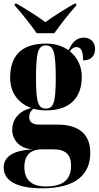

<svg xmlns="http://www.w3.org/2000/svg" viewBox="-32 -786 535 1040"><path d="M167 -606H262C294 -651 346 -718 381 -756V-766H371C331 -743 261 -701 214 -666C167 -701 98 -743 58 -766H48V-756C83 -718 135 -651 167 -606ZM196 234C377 234 457 161 457 41C457 -55 399 -111 280 -111H180C144 -111 126 -125 126 -153C126 -170 134 -186 149 -197C171 -191 194 -188 218 -188C352 -188 411 -262 411 -370C411 -427 387 -476 346 -508C359 -525 369 -531 382 -531C407 -531 418 -509 418 -459C467 -459 483 -489 483 -522C483 -554 461 -582 423 -582C375 -582 356 -547 339 -514C307 -537 265 -550 218 -550C83 -550 23 -483 23 -365C23 -279 72 -224 138 -201C67 -185 34 -134 34 -84C34 -31 71 19 146 23C42 28 -12 61 -12 122C-12 195 63 234 196 234ZM216 -198C176 -198 163 -228 163 -363C163 -508 176 -540 217 -540C257 -540 270 -508 270 -364C270 -228 257 -198 216 -198ZM216 224C153 224 100 200 100 119C100 41 149 23 194 23H257C326 23 353 54 353 112C353 187 309 224 216 224Z"/></svg>

Font: Noto Serif Display ExtraCondensed Black
Style: Regular
Weight: 900
Width: 2
Designer: Monotype Design Team
Foundry: Monotype Imaging Inc.
Version: Version 2.009